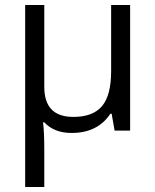

<svg xmlns="http://www.w3.org/2000/svg" viewBox="-20 -517 615 760"><path d="M155.3 -172.9Q155.3 -54.2 270.5 -54.2Q347.7 -54.2 383.8 -96.9Q419.9 -139.6 419.9 -235.8V-497.1H495.1V0H433.6L421.9 -66.9H417Q366.7 9.3 263.2 9.3Q194.8 9.3 155.3 -32.7H150.4Q155.3 5.4 155.3 78.1V223.1H79.6V-497.1H155.3Z"/></svg>

Font: Bpm'online Open Sans
Style: Regular
Weight: 400
Foundry: Ascender Corporation
Version: Version 1.10